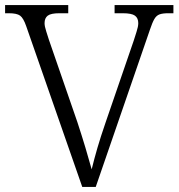

<svg xmlns="http://www.w3.org/2000/svg" viewBox="-20 -734 701 754"><path d="M83 -631Q72 -663 59 -672.5Q46 -682 15 -682H0V-714H248V-682H213Q180 -682 167.5 -672.5Q155 -663 155 -643Q155 -631 161.5 -611Q168 -591 172 -578L284 -254Q302 -199 315.5 -154Q329 -109 340 -69Q350 -110 362.5 -153Q375 -196 395 -254L505 -574Q509 -587 516 -608.5Q523 -630 523 -643Q523 -663 510 -672.5Q497 -682 462 -682H430V-714H661V-682H640Q619 -682 606.5 -677.5Q594 -673 586 -659Q578 -645 569 -618L356 0H303Z"/></svg>

Font: Noto Serif Gurmukhi Light
Style: Regular
Weight: 300
Designer: Vaibhav Singh and the Monotype Design Team
Foundry: Monotype Imaging Inc.
Version: Version 2.004; ttfautohint (v1.8.4.7-5d5b)